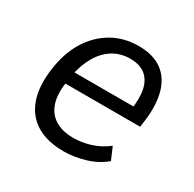

<svg xmlns="http://www.w3.org/2000/svg" viewBox="-119 -624 763 757"><g transform="rotate(30 262.5 -245.0)"><path d="M258 9Q183 9 134 -20.5Q85 -50 64.5 -107Q44 -164 55 -245Q65 -323 99 -379.5Q133 -436 186.5 -467.5Q240 -499 308 -499Q374 -499 414.5 -469.5Q455 -440 470 -385Q485 -330 475 -255L471 -226H114L123 -282H425L406 -265Q415 -323 406.5 -361Q398 -399 372.5 -419Q347 -439 304 -439Q260 -439 225.5 -417.5Q191 -396 168.5 -356.5Q146 -317 136 -264L133 -241Q122 -180 134.5 -139Q147 -98 180 -77Q213 -56 264 -56Q302 -56 341 -68Q380 -80 415 -107L439 -51Q402 -20 353 -5.5Q304 9 258 9Z"/></g></svg>

Font: Nunito Sans 10pt SemiCondensed
Style: Italic
Weight: 400
Width: 4
Italic angle: -9°
Designer: Vernon Adams
Foundry: Vernon Adams
Version: Version 3.101;gftools[0.9.27]